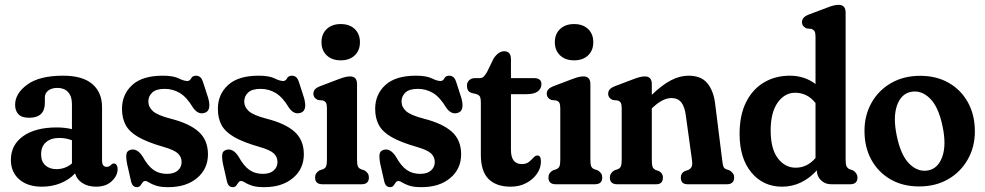

<svg xmlns="http://www.w3.org/2000/svg" viewBox="-20 -762 4072 794"><path d="M25 -100.5Q25 -163 75.8 -199Q126.5 -235 214.5 -235Q248 -235 277.5 -228V-332Q277.5 -364 261.5 -381.2Q245.5 -398.5 218 -398.5Q193.5 -398.5 179.5 -387.5Q165.5 -376.5 165.5 -359V-336.5Q165.5 -275 100.5 -275Q70 -275 56.2 -289.5Q42.5 -304 42.5 -328.5Q42.5 -375.5 92.8 -412.2Q143 -449 241.5 -449Q321.5 -449 361.8 -414.5Q402 -380 402 -319V-96Q402 -86 406.5 -79Q411 -72 421.5 -72Q432 -72 439 -80.5Q445 -86 450.5 -86Q458 -86 462.2 -79.5Q466.5 -73 466.5 -63Q466.5 -36 442.5 -13Q418.5 10 377 10Q344 10 320.8 -5Q297.5 -20 290.5 -45Q266.5 -19 230.8 -4.5Q195 10 153.5 10Q94 10 59.5 -20.2Q25 -50.5 25 -100.5ZM150 -124.5Q150 -93.5 167.8 -78Q185.5 -62.5 213.5 -62.5Q249.5 -62.5 277.5 -86V-182Q252.5 -191.5 225 -191.5Q190.5 -191.5 170.2 -173.8Q150 -156 150 -124.5Z M670.5 -43Q700 -43 715.5 -57Q731 -71 731 -92Q731 -112.5 716.2 -127Q701.5 -141.5 656.5 -154.5Q590 -173.5 552.5 -195Q515 -216.5 499.8 -244.8Q484.5 -273 484.5 -312Q484.5 -371.5 526.5 -410.2Q568.5 -449 653 -449Q696 -449 718.5 -438Q741 -427 754.5 -427Q765 -427 770.5 -438Q776 -449 791 -449Q801 -449 808.5 -442.5Q816 -436 821.5 -417L841 -356.5Q854.5 -307 829.5 -296.5Q800 -284.5 777.5 -318Q752 -360.5 723.5 -377.5Q695 -394.5 661 -394.5Q625.5 -394.5 609.5 -379.2Q593.5 -364 593.5 -342.5Q593.5 -319.5 612.2 -302.5Q631 -285.5 684.5 -271.5Q762.5 -252 801.2 -217.5Q840 -183 840 -124Q840 -63.5 795 -25.8Q750 12 676 12Q643.5 12 624.8 5.5Q606 -1 596.5 -7.2Q587 -13.5 581 -13.5Q573.5 -13.5 569.5 -7.2Q565.5 -1 560.5 5.5Q555.5 12 546 12Q526 12 521 -16.5L505.5 -84.5Q500.5 -111 502.8 -124.8Q505 -138.5 520 -142.5Q547 -150 570 -114.5Q591.5 -75.5 615 -59.2Q638.5 -43 670.5 -43Z M1067 -43Q1096.5 -43 1112 -57Q1127.5 -71 1127.5 -92Q1127.5 -112.5 1112.8 -127Q1098 -141.5 1053 -154.5Q986.5 -173.5 949 -195Q911.5 -216.5 896.2 -244.8Q881 -273 881 -312Q881 -371.5 923 -410.2Q965 -449 1049.5 -449Q1092.5 -449 1115 -438Q1137.5 -427 1151 -427Q1161.5 -427 1167 -438Q1172.5 -449 1187.5 -449Q1197.5 -449 1205 -442.5Q1212.5 -436 1218 -417L1237.5 -356.5Q1251 -307 1226 -296.5Q1196.5 -284.5 1174 -318Q1148.5 -360.5 1120 -377.5Q1091.5 -394.5 1057.5 -394.5Q1022 -394.5 1006 -379.2Q990 -364 990 -342.5Q990 -319.5 1008.8 -302.5Q1027.5 -285.5 1081 -271.5Q1159 -252 1197.8 -217.5Q1236.5 -183 1236.5 -124Q1236.5 -63.5 1191.5 -25.8Q1146.5 12 1072.5 12Q1040 12 1021.2 5.5Q1002.5 -1 993 -7.2Q983.5 -13.5 977.5 -13.5Q970 -13.5 966 -7.2Q962 -1 957 5.5Q952 12 942.5 12Q922.5 12 917.5 -16.5L902 -84.5Q897 -111 899.2 -124.8Q901.5 -138.5 916.5 -142.5Q943.5 -150 966.5 -114.5Q988 -75.5 1011.5 -59.2Q1035 -43 1067 -43Z M1389 -512.5Q1353 -512.5 1331.2 -533Q1309.5 -553.5 1309.5 -587.5Q1309.5 -621.5 1331.2 -642Q1353 -662.5 1389 -662.5Q1425.5 -662.5 1447 -642Q1468.5 -621.5 1468.5 -587.5Q1468.5 -553.5 1447 -533Q1425.5 -512.5 1389 -512.5ZM1456.5 -414V-100.5Q1456.5 -81.5 1460.2 -73.5Q1464 -65.5 1473.5 -62L1487 -57.5Q1505.5 -47 1505.5 -28Q1505.5 0 1475 0H1313.5Q1283 0 1283 -28Q1283 -47 1301.5 -57.5L1315 -62Q1324.5 -65.5 1328.2 -73.5Q1332 -81.5 1332 -100.5V-313.5Q1332 -330 1328.2 -336.8Q1324.5 -343.5 1315 -346.5L1295 -348.5Q1276 -357 1276 -374.5Q1276 -384.5 1282.2 -392Q1288.5 -399.5 1305 -406L1377.5 -433.5Q1397 -441 1407.8 -443.5Q1418.5 -446 1428 -446Q1456.5 -446 1456.5 -414Z M1717.5 -43Q1747 -43 1762.5 -57Q1778 -71 1778 -92Q1778 -112.5 1763.2 -127Q1748.5 -141.5 1703.5 -154.5Q1637 -173.5 1599.5 -195Q1562 -216.5 1546.8 -244.8Q1531.5 -273 1531.5 -312Q1531.5 -371.5 1573.5 -410.2Q1615.5 -449 1700 -449Q1743 -449 1765.5 -438Q1788 -427 1801.5 -427Q1812 -427 1817.5 -438Q1823 -449 1838 -449Q1848 -449 1855.5 -442.5Q1863 -436 1868.5 -417L1888 -356.5Q1901.5 -307 1876.5 -296.5Q1847 -284.5 1824.5 -318Q1799 -360.5 1770.5 -377.5Q1742 -394.5 1708 -394.5Q1672.5 -394.5 1656.5 -379.2Q1640.5 -364 1640.5 -342.5Q1640.5 -319.5 1659.2 -302.5Q1678 -285.5 1731.5 -271.5Q1809.5 -252 1848.2 -217.5Q1887 -183 1887 -124Q1887 -63.5 1842 -25.8Q1797 12 1723 12Q1690.5 12 1671.8 5.5Q1653 -1 1643.5 -7.2Q1634 -13.5 1628 -13.5Q1620.5 -13.5 1616.5 -7.2Q1612.5 -1 1607.5 5.5Q1602.5 12 1593 12Q1573 12 1568 -16.5L1552.5 -84.5Q1547.5 -111 1549.8 -124.8Q1552 -138.5 1567 -142.5Q1594 -150 1617 -114.5Q1638.5 -75.5 1662 -59.2Q1685.5 -43 1717.5 -43Z M1950 -373 1930.5 -377.5Q1918 -382 1914.5 -390Q1911 -398 1911 -408.5Q1911 -421.5 1920.2 -430.2Q1929.5 -439 1944 -439H1965Q1973 -439 1979.2 -444.2Q1985.5 -449.5 1994.5 -465L2021 -519.5Q2041 -550 2065 -550Q2093 -550 2093 -517V-439H2188Q2219 -439 2219 -414Q2219 -396 2204.2 -384.2Q2189.5 -372.5 2156 -372.5H2093V-142Q2093 -83.5 2138 -83.5Q2156.5 -83.5 2167.5 -92.5Q2178.5 -101.5 2186.2 -110.2Q2194 -119 2202.5 -119Q2217 -119 2217 -94Q2217 -67.5 2200.8 -43.8Q2184.5 -20 2156.2 -5Q2128 10 2092 10Q2032 10 2000.2 -22Q1968.5 -54 1968.5 -121.5V-338Q1968.5 -353 1965.5 -360.8Q1962.5 -368.5 1950 -373Z M2354 -512.5Q2318 -512.5 2296.2 -533Q2274.5 -553.5 2274.5 -587.5Q2274.5 -621.5 2296.2 -642Q2318 -662.5 2354 -662.5Q2390.5 -662.5 2412 -642Q2433.5 -621.5 2433.5 -587.5Q2433.5 -553.5 2412 -533Q2390.5 -512.5 2354 -512.5ZM2421.5 -414V-100.5Q2421.5 -81.5 2425.2 -73.5Q2429 -65.5 2438.5 -62L2452 -57.5Q2470.5 -47 2470.5 -28Q2470.5 0 2440 0H2278.5Q2248 0 2248 -28Q2248 -47 2266.5 -57.5L2280 -62Q2289.5 -65.5 2293.2 -73.5Q2297 -81.5 2297 -100.5V-313.5Q2297 -330 2293.2 -336.8Q2289.5 -343.5 2280 -346.5L2260 -348.5Q2241 -357 2241 -374.5Q2241 -384.5 2247.2 -392Q2253.5 -399.5 2270 -406L2342.5 -433.5Q2362 -441 2372.8 -443.5Q2383.5 -446 2393 -446Q2421.5 -446 2421.5 -414Z M2675.5 -414V-370Q2719.5 -412 2755.8 -430.5Q2792 -449 2827.5 -449Q2879.5 -449 2905.2 -417.8Q2931 -386.5 2937.5 -332.5L2966.5 -100.5Q2968.5 -81.5 2971.5 -73.5Q2974.5 -65.5 2983.5 -62L2997 -57.5Q3006 -52 3011 -45Q3016 -38 3016 -28Q3016 0 2985.5 0H2823.5Q2795.5 0 2795.5 -28Q2795.5 -45.5 2811 -54L2825.5 -59Q2835 -63 2839.5 -71Q2844 -79 2842 -97.5L2816 -285.5Q2811.5 -320.5 2797.5 -338.5Q2783.5 -356.5 2757 -356.5Q2720 -356.5 2678 -316L2675.5 -314V-100.5Q2675.5 -80 2679 -71.5Q2682.5 -63 2692 -59L2706 -54Q2721.5 -44.5 2721.5 -28Q2721.5 0 2693.5 0H2532.5Q2502 0 2502 -28Q2502 -46 2520.5 -57.5L2534 -62Q2543.5 -65.5 2547.2 -73.5Q2551 -81.5 2551 -100.5V-313.5Q2551 -330 2547.2 -336.8Q2543.5 -343.5 2534 -346.5L2514 -348.5Q2495 -357 2495 -374.5Q2495 -384.5 2501.2 -392Q2507.5 -399.5 2524 -406L2596.5 -433.5Q2616 -441 2626.8 -443.5Q2637.5 -446 2647 -446Q2675.5 -446 2675.5 -414Z M3038.5 -208.5Q3038.5 -286 3065.5 -339.8Q3092.5 -393.5 3139.5 -421.2Q3186.5 -449 3246.5 -449Q3307 -449 3352.5 -414.5V-609.5Q3352.5 -626 3348.5 -632.8Q3344.5 -639.5 3335 -642.5L3315.5 -644.5Q3296.5 -653 3296.5 -670.5Q3296.5 -680.5 3302.8 -688Q3309 -695.5 3325 -702L3398 -729.5Q3417.5 -737 3428.2 -739.5Q3439 -742 3448 -742Q3477 -742 3477 -710V-100.5Q3477 -81.5 3481.2 -73.5Q3485.5 -65.5 3494 -62L3507.5 -57.5Q3526 -45.5 3526 -28Q3526 0 3495.5 0H3417.5Q3392 0 3375 -16.5Q3358 -33 3358 -57.5Q3328.5 -25 3292.2 -7.5Q3256 10 3214 10Q3136 10 3087.2 -48.8Q3038.5 -107.5 3038.5 -208.5ZM3167 -222.5Q3167 -147 3196.5 -107.8Q3226 -68.5 3270.5 -68.5Q3318 -68.5 3352.5 -108.5V-336Q3334.5 -358.5 3313.2 -368.5Q3292 -378.5 3268.5 -378.5Q3225 -378.5 3196 -337.8Q3167 -297 3167 -222.5Z M3785.5 -448.5Q3853 -448.5 3903.8 -419.2Q3954.5 -390 3983 -338.2Q4011.5 -286.5 4011.5 -218.5Q4011.5 -154.5 3982.2 -102.8Q3953 -51 3901.2 -21Q3849.5 9 3781 9Q3713.5 9 3662.8 -20.2Q3612 -49.5 3583.5 -101.2Q3555 -153 3555 -221Q3555 -285 3584 -336.8Q3613 -388.5 3665 -418.5Q3717 -448.5 3785.5 -448.5ZM3819.5 -57.5Q3860 -66 3877 -114.5Q3894 -163 3878 -239Q3861.5 -320 3825.5 -355.2Q3789.5 -390.5 3746.5 -382Q3706 -373.5 3689.2 -325Q3672.5 -276.5 3688.5 -200.5Q3705 -119.5 3741 -84.2Q3777 -49 3819.5 -57.5Z"/></svg>

Font: Fraunces 144pt SuperSoft SemiBold
Style: Regular
Weight: 600
Version: Version 1.000;[b76b70a41]